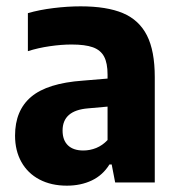

<svg xmlns="http://www.w3.org/2000/svg" viewBox="-20 -576 559 606"><path d="M468.5 -332.5V0H343.5L332.5 -57H325.5Q304.5 -23 269.8 -6.5Q235 10 191 10Q141.5 10 104.5 -9.5Q67.5 -29 47.5 -64.8Q27.5 -100.5 27.5 -148Q27.5 -227.5 78.5 -270.5Q129.5 -313.5 241.5 -321.5L319.5 -328V-340.5Q319.5 -377 308.5 -397.5Q297.5 -418 273 -426.8Q248.5 -435.5 206 -435.5Q174 -435.5 137.5 -430.2Q101 -425 68 -414.5V-534.5Q104 -545 148.8 -550.5Q193.5 -556 234.5 -556Q317 -556 368 -534.5Q419 -513 443.8 -464.2Q468.5 -415.5 468.5 -332.5ZM319.5 -134V-239.5L258 -234Q177.5 -227.5 177.5 -164Q177.5 -133.5 194.5 -117.2Q211.5 -101 243 -101Q264 -101 283.8 -109Q303.5 -117 319.5 -134Z"/></svg>

Font: Encode Sans Semi Condensed
Style: Bold
Weight: 700
Width: 4
Designer: Multiple Designers
Foundry: Impallari Type
Version: Version 2.000